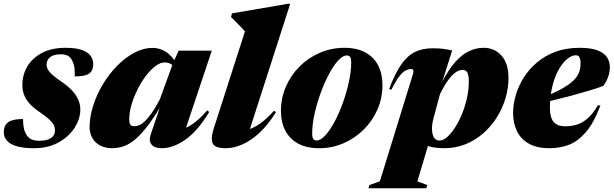

<svg xmlns="http://www.w3.org/2000/svg" viewBox="-38 -760 3209 1004"><path d="M82.5 -137.5Q82.5 -108 87.2 -87.5Q92 -67 103 -51.5Q114 -36 129.5 -30Q145 -24 166 -24Q195 -24 213.5 -30.8Q232 -37.5 240.8 -49.8Q249.5 -62 249.5 -79Q249.5 -93 243.5 -105.8Q237.5 -118.5 220.5 -134.5Q203.5 -150.5 170 -173.5Q136.5 -196 116.5 -218.2Q96.5 -240.5 87.8 -264.2Q79 -288 79 -315.5Q79 -369.5 105.5 -413.5Q132 -457.5 182.5 -483.8Q233 -510 304.5 -510Q358 -510 389.8 -498.8Q421.5 -487.5 435.5 -468.5Q449.5 -449.5 449.5 -426.5Q449.5 -402.5 440.2 -388Q431 -373.5 410 -367Q389 -360.5 353 -360.5Q353.5 -396.5 349.5 -415.2Q345.5 -434 336.5 -449Q327.5 -464 313.2 -470Q299 -476 279.5 -476Q241.5 -476 223.5 -460.5Q205.5 -445 205.5 -423Q205.5 -409.5 212.2 -396.8Q219 -384 237 -368Q255 -352 289 -329Q322.5 -305.5 342.8 -282.2Q363 -259 372.5 -235.5Q382 -212 382 -187.5Q382 -138.5 352.2 -92Q322.5 -45.5 268 -15.2Q213.5 15 139.5 15Q84 15 49.2 4.5Q14.5 -6 -1.8 -24.5Q-18 -43 -18 -67.5Q-18 -91.5 -8.5 -107Q1 -122.5 23.2 -130Q45.5 -137.5 82.5 -137.5Z M750 -56.5 813 -242 823 -239Q777.5 -160.5 740.5 -110.5Q703.5 -60.5 671.5 -33.2Q639.5 -6 609.5 4.5Q579.5 15 547.5 15Q512.5 15 486 1Q459.5 -13 445 -38Q430.5 -63 430.5 -94.5Q430.5 -148.5 448.8 -206.2Q467 -264 499.2 -318Q531.5 -372 573.8 -415.2Q616 -458.5 663.8 -484Q711.5 -509.5 761 -509.5Q797 -509.5 829.5 -489Q862 -468.5 890 -420.5L879.5 -398Q869.5 -416.5 855.8 -425Q842 -433.5 823.5 -433.5Q800 -433.5 774.2 -414Q748.5 -394.5 724 -362Q699.5 -329.5 680.2 -290.2Q661 -251 649.5 -211.5Q638 -172 638 -138.5Q638 -116 643.8 -108Q649.5 -100 666 -100Q676.5 -100 689.5 -105Q702.5 -110 718.5 -125Q734.5 -140 754.2 -167.5Q774 -195 797.5 -239.5L867.5 -432L896 -495H1069.5L922 -54L904 -80.5Q927.5 -87 949.8 -99.2Q972 -111.5 995.5 -132Q1019 -152.5 1045.5 -182.5L1056 -174.5Q995.5 -74.5 931.5 -29.8Q867.5 15 807.5 15Q769.5 15 754.2 -4.5Q739 -24 750 -56.5Z M1243 -596Q1234 -606 1222.5 -618Q1211 -630 1197.8 -643.5Q1184.5 -657 1170 -671L1175 -690L1466.5 -740H1479.5L1255 -42.5L1198.5 -75Q1226 -75 1254.8 -81.5Q1283.5 -88 1317.8 -110.8Q1352 -133.5 1395 -181L1405 -173.5Q1363.5 -106.5 1318.2 -65Q1273 -23.5 1228.2 -4.2Q1183.5 15 1142.5 15Q1087.5 15 1074.8 -9Q1062 -33 1080 -89Z M1762.5 -510Q1828 -510 1872.5 -485.8Q1917 -461.5 1939.5 -417.8Q1962 -374 1962 -315Q1962 -247.5 1936 -187.8Q1910 -128 1864 -82.5Q1818 -37 1758.2 -11Q1698.5 15 1631 15Q1565 15 1520.8 -9.2Q1476.5 -33.5 1453.8 -77.5Q1431 -121.5 1431 -180Q1431 -247.5 1457 -307.2Q1483 -367 1529 -412.8Q1575 -458.5 1635 -484.2Q1695 -510 1762.5 -510ZM1617.5 -25.5Q1639 -25.5 1663.8 -52.8Q1688.5 -80 1712.5 -125.2Q1736.5 -170.5 1755.8 -224.8Q1775 -279 1786.8 -333.5Q1798.5 -388 1798.5 -433Q1798.5 -455 1792.8 -462.5Q1787 -470 1775.5 -470Q1754 -470 1729.2 -442.5Q1704.5 -415 1680.8 -369.8Q1657 -324.5 1637.5 -270.2Q1618 -216 1606.2 -161.8Q1594.5 -107.5 1594.5 -62Q1594.5 -40.5 1600.5 -33Q1606.5 -25.5 1617.5 -25.5Z M2229 -142Q2225 -128 2223 -113.8Q2221 -99.5 2221 -86.5Q2221 -60.5 2230.2 -42.8Q2239.5 -25 2260.5 -25Q2279 -25 2300 -43.2Q2321 -61.5 2341.2 -92.8Q2361.5 -124 2377.8 -163.8Q2394 -203.5 2403.8 -247.5Q2413.5 -291.5 2413.5 -334.5Q2413.5 -366.5 2406 -380.5Q2398.5 -394.5 2380 -394.5Q2371 -394.5 2360.8 -390.5Q2350.5 -386.5 2339 -377.5Q2327.5 -368.5 2315.2 -353.5Q2303 -338.5 2290 -317.5Q2277 -296.5 2263 -268.5ZM2131.5 -57.5 2216 -51.5 2144.5 188.5 2196 207.5 2191.5 224.5H1889L1893 208L1948.5 188L2122 -374.5Q2125 -386 2123.2 -392.5Q2121.5 -399 2112.5 -399Q2099 -399 2084 -392Q2069 -385 2051 -362Q2033 -339 2008 -290L1997 -295Q2028 -377.5 2060.8 -423.8Q2093.5 -470 2133 -488.8Q2172.5 -507.5 2223.5 -507.5Q2255.5 -507.5 2276.2 -505Q2297 -502.5 2326.5 -496.5L2258 -279L2248.5 -278Q2286 -362.5 2324.5 -413.5Q2363 -464.5 2404.2 -487.2Q2445.5 -510 2490.5 -510Q2548 -510 2584.5 -469Q2621 -428 2621 -353.5Q2621 -299 2605 -245.5Q2589 -192 2559.5 -145.2Q2530 -98.5 2488.2 -62.2Q2446.5 -26 2395.5 -5.5Q2344.5 15 2285 15Q2219.5 15 2181.8 -4.2Q2144 -23.5 2131.5 -57.5Z M2973 -471Q2955.5 -471 2936.8 -458.2Q2918 -445.5 2900 -421.5Q2882 -397.5 2868 -363.8Q2854 -330 2845.8 -287.2Q2837.5 -244.5 2837.5 -195Q2837.5 -146 2857 -122.8Q2876.5 -99.5 2918 -99.5Q2947.5 -99.5 2976 -107.5Q3004.5 -115.5 3032.8 -139.2Q3061 -163 3088.5 -209H3102Q3067 -116.5 3025 -68.2Q2983 -20 2936 -2.5Q2889 15 2835.5 15Q2769.5 15 2727.2 -9Q2685 -33 2665 -74.5Q2645 -116 2645 -168Q2645 -214.5 2659.2 -263Q2673.5 -311.5 2701.5 -355.5Q2729.5 -399.5 2771.2 -434.5Q2813 -469.5 2868.2 -489.8Q2923.5 -510 2992 -510Q3054.5 -510 3089 -495.8Q3123.5 -481.5 3137.2 -458.8Q3151 -436 3151 -411.5Q3151 -383 3141.8 -357.2Q3132.5 -331.5 3116 -310.5Q3084 -298.5 3043.5 -286.2Q3003 -274 2958.8 -262.2Q2914.5 -250.5 2869.5 -239.2Q2824.5 -228 2783 -218.5L2786 -244.5Q2838.5 -264.5 2875.5 -283Q2912.5 -301.5 2936.8 -319Q2961 -336.5 2974.2 -354Q2987.5 -371.5 2992.8 -390.2Q2998 -409 2998 -429.5Q2998 -445 2995 -454Q2992 -463 2986.8 -467Q2981.5 -471 2973 -471Z"/></svg>

Font: Newsreader 60pt ExtraBold
Style: Italic
Weight: 800
Italic angle: -17°
Designer: Hugues Gentile
Foundry: Production Type
Version: Version 1.003